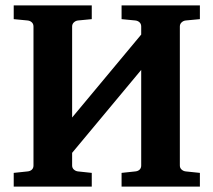

<svg xmlns="http://www.w3.org/2000/svg" viewBox="-20 -691 790 711"><path d="M720.2 0H430.2V-50.8L481 -56.2Q490.7 -57.1 496.8 -62.7Q502.9 -68.4 502.9 -78.1V-432.1L247.1 -125V-78.1Q247.1 -68.8 253.7 -63Q260.3 -57.1 269 -56.2L319.8 -50.8V0H30.8V-50.8L82 -56.2Q91.8 -57.1 97.9 -62.7Q104 -68.4 104 -78.1V-592.8Q104 -602.5 97.7 -608.4Q91.3 -614.3 82 -615.2L30.8 -620.1V-670.9H319.8V-620.1L269 -615.2Q260.3 -614.3 253.7 -608.2Q247.1 -602.1 247.1 -592.8V-255.9L502.9 -563V-592.8Q502.9 -602.5 496.6 -608.4Q490.2 -614.3 481 -615.2L430.2 -620.1V-670.9H720.2V-620.1L668 -615.2Q659.2 -614.3 652.6 -608.2Q646 -602.1 646 -592.8V-78.1Q646 -68.8 652.6 -63Q659.2 -57.1 668 -56.2L720.2 -50.8Z"/></svg>

Font: Veleka
Style: Bold
Weight: 700
Designer: Stefan Peev, Context Ltd, 2016; SIL International, 1997-2014.
Foundry: Stefan Peev, Context Ltd, 2016
Version: Version 1.000